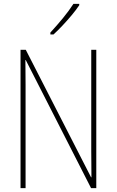

<svg xmlns="http://www.w3.org/2000/svg" viewBox="-20 -1064 602 991"><path d="M477 -93H450L113 -754H111Q111 -727 111.5 -698Q112 -669 112 -627V-93H86V-807H113L450 -149H452Q452 -184 451.5 -220.5Q451 -257 451 -283V-807H477ZM389 -1037Q373 -1013 350 -985.5Q327 -958 302.5 -932Q278 -906 256 -886H240V-896Q274 -933 304.5 -970Q335 -1007 359 -1044H389Z"/></svg>

Font: Noto Sans Telugu UI Condensed Thin
Style: Regular
Weight: 100
Width: 3
Designer: Jelle Bosma - Monotype Design Team
Foundry: Monotype Imaging Inc.
Version: Version 2.005; ttfautohint (v1.8.4.7-5d5b)